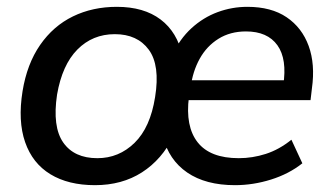

<svg xmlns="http://www.w3.org/2000/svg" viewBox="-20 -533 972 562"><path d="M258 9Q180 9 127.5 -23Q75 -55 53.5 -117Q32 -179 46 -266Q59 -346 97.5 -401.5Q136 -457 193.5 -485Q251 -513 322 -513Q401 -513 450 -476Q499 -439 514 -370H483Q506 -419 540.5 -450.5Q575 -482 617 -497.5Q659 -513 704 -513Q774 -513 819 -482.5Q864 -452 883.5 -398.5Q903 -345 893 -274L889 -240H514L523 -298H829L809 -283Q821 -360 792 -400.5Q763 -441 700 -441Q654 -441 619.5 -419.5Q585 -398 564.5 -361Q544 -324 538 -277L533 -249Q522 -163 558.5 -116.5Q595 -70 679 -70Q719 -70 758 -82.5Q797 -95 833 -124L865 -55Q826 -24 773.5 -7.5Q721 9 668 9Q582 9 528 -28Q474 -65 457 -133L488 -135Q454 -66 395.5 -28.5Q337 9 258 9ZM265 -70Q328 -70 374 -115Q420 -160 434 -249Q449 -342 415.5 -387.5Q382 -433 316 -433Q251 -433 206.5 -388Q162 -343 147 -256Q133 -162 165 -116Q197 -70 265 -70Z"/></svg>

Font: Mulish ExtraLight SemiBold
Style: Italic
Weight: 600
Italic angle: -9°
Version: Version 3.603